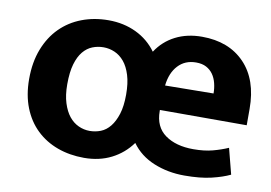

<svg xmlns="http://www.w3.org/2000/svg" viewBox="-60 -580 967 684"><g transform="rotate(10 423.5 -238.0)"><path d="M831 -204H517V-200Q517 -143 556 -115Q595 -87 658 -87Q698 -87 728 -95Q758 -103 783 -114L807 -21Q780 -8 740 1.5Q700 11 643 11Q583 11 532 -10Q481 -31 451 -73Q422 -33 378.5 -11Q335 11 280 11Q228 11 184 -5Q140 -21 107.5 -52Q75 -83 57 -128.5Q39 -174 39 -232Q39 -293 57.5 -340.5Q76 -388 108.5 -420.5Q141 -453 185.5 -470Q230 -487 282 -487Q337 -487 382 -465.5Q427 -444 456 -404Q482 -444 524 -465.5Q566 -487 620 -487Q717 -487 774 -428Q831 -369 831 -263ZM389 -237Q389 -278 380 -307Q371 -336 356 -354Q341 -372 321.5 -380.5Q302 -389 281 -389Q260 -389 241 -381.5Q222 -374 207.5 -356.5Q193 -339 184.5 -310Q176 -281 176 -237Q176 -198 185 -169.5Q194 -141 208.5 -123Q223 -105 242.5 -96Q262 -87 283 -87Q304 -87 323 -94.5Q342 -102 356.5 -120Q371 -138 380 -166.5Q389 -195 389 -237ZM695 -295Q695 -314 690.5 -332Q686 -350 676.5 -363.5Q667 -377 652 -385Q637 -393 615 -393Q575 -393 550 -366Q525 -339 520 -293Z"/></g></svg>

Font: Mukta Mahee
Style: Bold
Weight: 700
Designer: Shuchita Grover, Noopur Datye, Girish Dalvi, Yashodeep Gholap
Foundry: Ek Type
Version: Version 2.538;PS 1.000;hotconv 16.6.51;makeotf.lib2.5.65220;